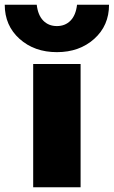

<svg xmlns="http://www.w3.org/2000/svg" viewBox="-57 -790 480 810"><path d="M-37 -770H98Q103 -726 125.5 -703Q148 -680 183 -680Q218 -680 240.5 -703Q263 -726 268 -770H403Q403 -682 340.5 -626Q278 -570 183 -570Q88 -570 25.5 -626Q-37 -682 -37 -770ZM83 0V-520H283V0Z"/></svg>

Font: M PLUS 1p Black
Style: Regular
Weight: 900
Version: Version 1.061